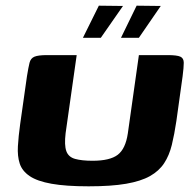

<svg xmlns="http://www.w3.org/2000/svg" viewBox="-20 -654 685 676"><path d="M601 -228Q594 -181 585 -144Q576 -107 558 -79.5Q540 -52 508 -34Q476 -16 424 -7Q372 2 292 2Q212 2 161.5 -7Q111 -16 84.5 -34Q58 -52 49.5 -78Q41 -104 43 -139Q45 -174 51 -217L75 -386Q80 -417 84 -433Q88 -449 101.5 -454.5Q115 -460 146 -460H250L211 -185Q206 -143 213.5 -122Q221 -101 244.5 -94.5Q268 -88 306 -88Q367 -88 394.5 -109Q422 -130 430 -184L469 -460H570Q603 -460 615 -454.5Q627 -449 627 -433Q627 -417 623 -386ZM406 -521 461 -634 546 -633 469 -521ZM272 -521 328 -634 413 -633 335 -521Z"/></svg>

Font: Genos
Style: Bold Italic
Weight: 700
Italic angle: -8°
Version: Version 1.010